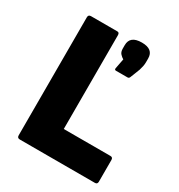

<svg xmlns="http://www.w3.org/2000/svg" viewBox="-161 -775 822 883"><g transform="rotate(30 250.5 -333.5)"><path d="M73 0Q59 0 59 -14V-641Q59 -655 73 -655H213Q224 -655 224 -641V-143H472Q485 -143 485 -129V-14Q485 0 472 0ZM298 -495Q289 -495 291 -505L301 -557Q292 -562 283 -571.5Q274 -581 274 -599V-617Q274 -667 337 -667Q398 -667 398 -618V-598Q398 -588 396 -577.5Q394 -567 390 -554L370 -503Q367 -495 359 -495Z"/></g></svg>

Font: Sofia Sans Black
Style: Regular
Weight: 900
Designer: Botio Nikoltchev, Ani Petrova
Foundry: lettersoup
Version: Version 4.100; ttfautohint (v1.8.3)